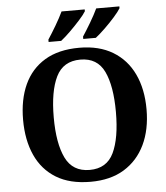

<svg xmlns="http://www.w3.org/2000/svg" viewBox="-61 -985 909 1049"><g transform="rotate(-5 393.5 -460.5)"><path d="M394 10Q280 10 205 -36Q130 -82 92.5 -165Q55 -248 55 -359Q55 -470 92.5 -552Q130 -634 205.5 -679.5Q281 -725 395 -725Q503 -725 578.5 -679.5Q654 -634 693 -551.5Q732 -469 732 -358Q732 -247 692.5 -164.5Q653 -82 578 -36Q503 10 394 10ZM394 -55Q488 -55 526 -135Q564 -215 564 -358Q564 -501 526 -580.5Q488 -660 395 -660Q301 -660 262 -580.5Q223 -501 223 -358Q223 -215 262 -135Q301 -55 394 -55ZM421 -784Q442 -816 466 -856.5Q490 -897 506 -931H633V-921Q623 -904 597.5 -875Q572 -846 542.5 -817.5Q513 -789 490 -771H421ZM231 -784Q252 -816 276 -856.5Q300 -897 316 -931H443V-921Q433 -904 407 -875Q381 -846 352 -817.5Q323 -789 300 -771H231Z"/></g></svg>

Font: Noto Serif Khojki
Style: Bold
Weight: 700
Version: Version 2.003